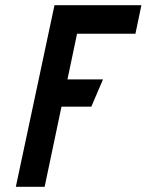

<svg xmlns="http://www.w3.org/2000/svg" viewBox="-20 -720 565 740"><path d="M525 -700H190L41 0H152L217 -309H332L377 -414H240L277 -590H502Z"/></svg>

Font: Advent Pro
Style: Bold Italic
Weight: 700
Italic angle: -12°
Designer: VivaRado, Andreas Kalpakidis
Foundry: VivaRado, Andreas Kalpakidis
Version: Version 3.000